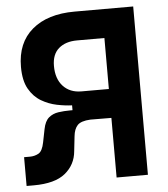

<svg xmlns="http://www.w3.org/2000/svg" viewBox="-51 -739 688 788"><g transform="rotate(-5 293.0 -345.0)"><path d="M26.9 2.4V-116.2H51.3Q70.3 -116.2 86.7 -125.2Q103 -134.3 109.9 -169.9L120.6 -223.6Q127 -256.3 143.6 -270.3Q160.2 -284.2 183.3 -287.6Q206.5 -291 231.9 -291H241.7V-311Q213.4 -312 179.7 -318.8Q146 -325.7 115.7 -343.5Q85.4 -361.3 65.9 -395.5Q46.4 -429.7 46.4 -486.3Q46.4 -585.4 110.1 -639.4Q173.8 -693.4 285.2 -693.4H526.9V0H397.9V-245.6L311 -246.1Q272.5 -244.1 258.1 -228.8Q243.7 -213.4 240.7 -183.6L233.9 -122.6Q229 -67.4 186.5 -32.5Q144 2.4 56.2 2.4ZM285.2 -364.7H397.9V-574.7H285.2Q237.8 -574.7 209.7 -550.5Q181.6 -526.4 181.6 -478.5Q181.6 -425.3 209.7 -395Q237.8 -364.7 285.2 -364.7Z"/></g></svg>

Font: Caskaydia Cove
Style: Bold
Weight: 700
Monospace: yes
Designer: Aaron Bell
Foundry: Saja Typeworks
Version: Version 4.300; ttfautohint (v1.8.3)